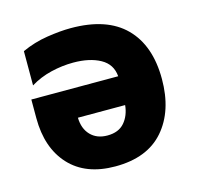

<svg xmlns="http://www.w3.org/2000/svg" viewBox="-88 -655 777 758"><g transform="rotate(-15 300.0 -276.5)"><path d="M264 -563Q411 -563 485.5 -488Q560 -413 560 -276Q560 -146 492.5 -68Q425 10 294 10Q173 10 107 -61.5Q41 -133 41 -255V-331H396Q392 -381 348.5 -405Q305 -429 238 -429Q193 -429 147 -418Q101 -407 62 -383V-523Q112 -546 166.5 -554.5Q221 -563 264 -563ZM200 -214Q201 -169 226.5 -142.5Q252 -116 295 -116Q341 -116 365 -144Q389 -172 393 -214Z"/></g></svg>

Font: Noto Sans Mono Black
Style: Regular
Weight: 900
Designer: Monotype Design Team
Foundry: Monotype Imaging Inc.
Version: Version 2.014